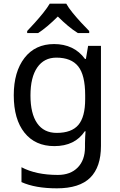

<svg xmlns="http://www.w3.org/2000/svg" viewBox="-20 -786 655 1046"><path d="M275 -546Q328 -546 370.5 -526Q413 -506 443 -465H448L460 -536H530V9Q530 124 471.5 182Q413 240 290 240Q172 240 97 206V125Q176 167 295 167Q364 167 403.5 126.5Q443 86 443 16V-5Q443 -17 444 -39.5Q445 -62 446 -71H442Q388 10 276 10Q172 10 113.5 -63Q55 -136 55 -267Q55 -395 113.5 -470.5Q172 -546 275 -546ZM287 -472Q220 -472 183 -418.5Q146 -365 146 -266Q146 -167 182.5 -114.5Q219 -62 289 -62Q370 -62 407 -105.5Q444 -149 444 -246V-267Q444 -377 406 -424.5Q368 -472 287 -472ZM341 -766Q353 -744 375.5 -716.5Q398 -689 422.5 -662.5Q447 -636 466 -617V-606H404Q378 -622 350 -645.5Q322 -669 295 -696Q268 -669 241 -646Q214 -623 188 -606H128V-617Q147 -637 170.5 -663Q194 -689 216 -716.5Q238 -744 251 -766Z"/></svg>

Font: Noto Sans
Style: Regular
Weight: 400
Designer: Monotype Design Team
Foundry: Monotype Imaging Inc.
Version: Version 2.007